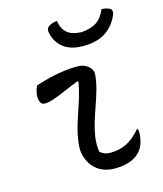

<svg xmlns="http://www.w3.org/2000/svg" viewBox="-119 -882 838 985"><g transform="rotate(-15 300.0 -390.0)"><path d="M93 -501Q132 -514 171.5 -523.5Q211 -533 247.5 -537.5Q284 -542 316 -542Q340 -542 358.5 -533Q377 -524 387.5 -508.5Q398 -493 395 -474Q391 -435 380 -397Q369 -359 355.5 -321Q342 -283 330.5 -245.5Q319 -208 313 -170Q310 -146 310 -127Q310 -108 313 -90Q324 -80 337 -75Q350 -70 368 -70Q414 -70 452.5 -88.5Q491 -107 529 -151H535Q537 -140 537 -128Q537 -116 534 -102Q530 -77 521 -59Q512 -41 497 -27Q485 -15 466 -5.5Q447 4 423 9Q399 14 369 14Q333 14 304 1.5Q275 -11 255 -35Q235 -59 226 -90.5Q217 -122 222 -159Q227 -202 238 -240.5Q249 -279 261.5 -315Q274 -351 285 -387.5Q296 -424 303 -464L298 -468Q257 -452 221.5 -436.5Q186 -421 157 -411Q128 -401 107 -401Q91 -401 83.5 -418Q76 -435 81 -466Q83 -475 86 -484Q89 -493 93 -501ZM384 -706Q434 -710 464 -729Q494 -748 514 -794Q528 -793 540 -790Q552 -787 560 -781Q566 -776 566.5 -767Q567 -758 562 -747Q545 -709 518.5 -684Q492 -659 457 -647Q422 -635 378 -635H371Q330 -635 298.5 -648.5Q267 -662 247 -688Q227 -714 221 -748Q219 -758 221.5 -766Q224 -774 231 -779Q241 -786 252 -789.5Q263 -793 277 -794Q283 -752 308 -730Q333 -708 384 -706Z"/></g></svg>

Font: Rec Mono Duotone
Style: Italic
Weight: 400
Italic angle: -10°
Monospace: yes
Version: Version 1.085; ttfautohint (v1.8.4.7-5d5b)